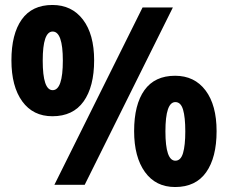

<svg xmlns="http://www.w3.org/2000/svg" viewBox="-20 -744 919 773"><path d="M191 -724Q269 -724 314 -665Q359 -606 359 -501Q359 -395 316.5 -335.5Q274 -276 191 -276Q113 -276 69.5 -336Q26 -396 26 -501Q26 -607 67.5 -665.5Q109 -724 191 -724ZM676 -714 321 0H199L554 -714ZM192 -617Q152 -617 152 -500Q152 -381 192 -381Q233 -381 233 -500Q233 -617 192 -617ZM685 -439Q763 -439 807.5 -380Q852 -321 852 -216Q852 -110 810 -50.5Q768 9 685 9Q607 9 563.5 -51.5Q520 -112 520 -216Q520 -323 561.5 -381Q603 -439 685 -439ZM686 -333Q646 -333 646 -215Q646 -97 686 -97Q708 -97 717 -128Q726 -159 726 -215Q726 -272 717 -302.5Q708 -333 686 -333Z"/></svg>

Font: Noto Sans Ethiopic SemiCondensed ExtraBold
Style: Regular
Weight: 800
Width: 4
Designer: Monotype Design Team
Foundry: Monotype Imaging Inc.
Version: Version 2.102; ttfautohint (v1.8.4.7-5d5b)